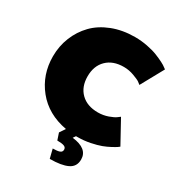

<svg xmlns="http://www.w3.org/2000/svg" viewBox="-216 -856 1132 1220"><g transform="rotate(30 350.0 -246.0)"><path d="M25 -350Q25 -425 51.7 -491.2Q78.3 -557.5 127.1 -607.9Q175.8 -658.3 250.8 -687.5Q325.8 -716.7 416.7 -716.7Q463.3 -716.7 507.9 -707.9Q552.5 -699.2 582.9 -687.1Q613.3 -675 637.1 -662.9Q660.8 -650.8 671.7 -641.7L683.3 -633.3L591.7 -466.7Q585 -472.5 573.8 -480.8Q562.5 -489.2 525.4 -502.9Q488.3 -516.7 450 -516.7Q370.8 -516.7 325 -471.7Q279.2 -426.7 279.2 -350Q279.2 -273.3 325 -228.3Q370.8 -183.3 450 -183.3Q488.3 -183.3 523.8 -195.8Q559.2 -208.3 575 -220.8L591.7 -233.3L683.3 -66.7Q679.2 -63.3 671.2 -57.5Q663.3 -51.7 637.1 -37.5Q610.8 -23.3 582.1 -12.5Q553.3 -1.7 508.3 7.5Q463.3 16.7 416.7 16.7H405.8L392.5 35.8Q508.3 49.2 508.3 129.2Q508.3 181.7 463.3 203.3Q418.3 225 333.3 225L316.7 158.3Q350.8 158.3 367.1 152.1Q383.3 145.8 383.3 129.2Q383.3 112.5 367.1 106.2Q350.8 100 316.7 100L300 50L327.5 9.2Q185.8 -16.7 105.4 -116.2Q25 -215.8 25 -350Z"/></g></svg>

Font: BoonTook
Style: Regular
Weight: 400
Designer: Sungsit Sawaiwan
Foundry: FontUni
Version: Version 3.0